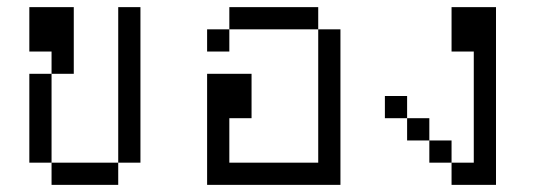

<svg xmlns="http://www.w3.org/2000/svg" viewBox="-20 -520 1540 540"><path d="M125 -62.5V0H312.5V-62.5ZM125 -62.5Q125 -62.5 125 -312.5H62.5Q62.5 -312.5 62.5 -62.5ZM312.5 -62.5H375V-500H312.5ZM125 -312.5H187.5V-500H62.5Q62.5 -500 62.5 -375H125Z M562.5 -312.5V0H937.5V-437.5H875Q875 -437.5 875 -62.5H625Q625 -62.5 625 -187.5H687.5Q687.5 -187.5 687.5 -312.5ZM625 -437.5H562.5V-375H625ZM625 -437.5H875V-500H625Z M1250 -62.5V0H1375Q1375 0 1375 -500H1250Q1250 -500 1250 -375H1312.5V-62.5ZM1250 -62.5V-125H1187.5V-62.5ZM1187.5 -125V-187.5H1125V-125ZM1125 -187.5V-250H1062.5V-187.5Z"/></svg>

Font: UnifontExMono
Style: Regular
Weight: 500
Version: Version 15.0.06